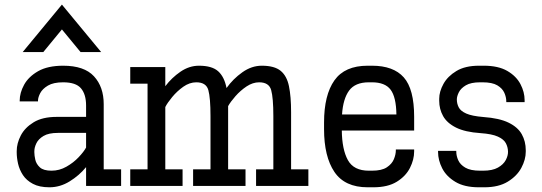

<svg xmlns="http://www.w3.org/2000/svg" viewBox="-20 -793 2313 819"><path d="M76.7 -570.8 244.1 -773.4 411.6 -570.8H323.7L244.1 -667.5L164.6 -570.8ZM190.9 5.9Q147.9 5.9 120.4 -8.8Q92.8 -23.4 77.9 -46.1Q63 -68.8 57.1 -94.5Q51.3 -120.1 51.3 -142.6V-148.4Q51.3 -181.6 68.8 -215.3Q86.4 -249 124 -271.7Q161.6 -294.4 221.7 -294.4H347.2V-342.8Q347.2 -390.6 325.4 -416.3Q303.7 -441.9 249.5 -441.9Q208 -441.9 184.6 -428Q161.1 -414.1 151.6 -395.8Q142.1 -377.4 142.1 -363.8V-360.4H64V-363.8Q64 -397 82.8 -431.4Q101.6 -465.8 142.6 -489.3Q183.6 -512.7 249.5 -512.7Q339.4 -512.7 380.9 -467.5Q422.4 -422.4 422.4 -348.6V-70.8H496.6V0H347.2V-80.1Q317.9 -44.4 277.1 -19.3Q236.3 5.9 190.9 5.9ZM227.1 -226.1Q187.5 -226.1 165.8 -213.1Q144 -200.2 135.3 -182.1Q126.5 -164.1 126.5 -147.9V-143.1Q126.5 -129.9 130.6 -111.6Q134.8 -93.3 150.1 -79.1Q165.5 -64.9 199.7 -64.9Q233.4 -64.9 263.4 -82Q293.5 -99.1 315.4 -122.3Q337.4 -145.5 347.2 -163.6V-226.1Z M535.6 0V-70.8H609.4V-436H535.6V-506.8H685.1V-425.3Q712.4 -461.4 749.8 -487.1Q787.1 -512.7 828.6 -512.7Q884.3 -512.7 910.6 -489Q937 -465.3 946.3 -417.5Q974.1 -456.5 1013.7 -484.6Q1053.2 -512.7 1096.7 -512.7Q1150.4 -512.7 1177 -491Q1203.6 -469.2 1212.6 -425.3Q1221.7 -381.3 1221.7 -314.5V-70.8H1295.4V0H1072.3V-70.8H1146V-297.4Q1146 -375.5 1136.7 -408.7Q1127.4 -441.9 1085.4 -441.9Q1058.1 -441.9 1031.7 -424.3Q1005.4 -406.7 984.4 -382.8Q963.4 -358.9 953.1 -340.3Q953.1 -328.1 953.1 -314.5V-70.8H1027.3V0H803.7V-70.8H877.9V-297.4Q877.9 -375.5 868.7 -408.7Q859.4 -441.9 817.4 -441.9Q788.6 -441.9 761.7 -422.9Q734.9 -403.8 714.4 -378.9Q693.8 -354 685.1 -336.4V-70.8H758.8V0Z M1548.3 5.9Q1450.7 5.9 1406.5 -59.6Q1362.3 -125 1362.3 -242.2V-270.5Q1362.3 -387.7 1406.5 -450.2Q1450.7 -512.7 1548.3 -512.7H1566.9Q1658.2 -512.7 1702.4 -462.9Q1746.6 -413.1 1746.6 -294.9V-236.3H1438Q1439 -155.3 1463.9 -110.1Q1488.8 -64.9 1553.2 -64.9H1566.9Q1608.4 -64.9 1630.1 -79.3Q1651.9 -93.8 1660.2 -114Q1668.5 -134.3 1668.5 -151.9V-155.3H1746.6V-147Q1746.6 -112.3 1728.8 -76.9Q1710.9 -41.5 1672.6 -17.8Q1634.3 5.9 1572.3 5.9ZM1553.2 -441.9Q1495.1 -441.9 1469.2 -406.7Q1443.4 -371.6 1439 -304.7H1670.9Q1669.9 -378.9 1646.2 -410.4Q1622.6 -441.9 1566.4 -441.9Z M2022.5 5.9Q1960.9 5.9 1922.4 -17.3Q1883.8 -40.5 1866.2 -75.2Q1848.6 -109.9 1848.6 -144.5V-149.4H1926.3V-146Q1926.3 -128.4 1934.6 -109.6Q1942.9 -90.8 1964.8 -77.9Q1986.8 -64.9 2027.8 -64.9H2040.5Q2080.6 -64.9 2104 -78.1Q2127.4 -91.3 2137.5 -110.4Q2147.5 -129.4 2147 -146.5Q2146.5 -166 2137.5 -182.6Q2128.4 -199.2 2103.5 -210.4Q2078.6 -221.7 2029.8 -225.1Q1963.9 -229.5 1925.3 -248.8Q1886.7 -268.1 1870.1 -297.9Q1853.5 -327.6 1853.5 -363.3V-371.6Q1853.5 -402.3 1871.6 -435.1Q1889.6 -467.8 1927 -490.2Q1964.4 -512.7 2022.9 -512.7H2043.5Q2105.5 -512.7 2143.8 -490.5Q2182.1 -468.3 2200 -434.3Q2217.8 -400.4 2217.8 -365.7V-357.4H2139.6V-360.8Q2139.6 -378.4 2131.3 -397.2Q2123 -416 2101.3 -429Q2079.6 -441.9 2038.1 -441.9H2028.3Q1988.8 -441.9 1967.3 -429.2Q1945.8 -416.5 1937.3 -399.4Q1928.7 -382.3 1928.7 -368.7Q1928.7 -350.6 1936.8 -335Q1944.8 -319.3 1969 -308.6Q1993.2 -297.9 2041.5 -293.9Q2109.9 -289.1 2149.4 -269.8Q2189 -250.5 2205.8 -220.2Q2222.7 -189.9 2222.7 -152.3V-146Q2222.7 -112.3 2203.9 -77.1Q2185.1 -42 2146 -18.1Q2106.9 5.9 2045.9 5.9Z"/></svg>

Font: Kay Pho Du Medium
Style: Regular
Weight: 500
Designer: Victor Gaultney, Khu Oo Reh
Foundry: SIL International
Version: Version 3.000